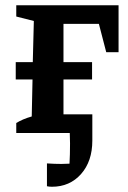

<svg xmlns="http://www.w3.org/2000/svg" viewBox="-20 -507 487 732"><path d="M42 0V-38Q66 -53 101 -63L104 -204H40V-270H105L109 -427L42 -444V-487H432V-308H385L357 -416H222V-270H331V-204H222V-71H332V29Q332 108 289 156.5Q246 205 178 205Q167 205 159 203V116Q174 117 187.5 117.5Q201 118 214 118Q229 118 245 117Q247 84 247 40Q247 20 246 0Z"/></svg>

Font: Piazzolla SemiBold
Style: Regular
Weight: 600
Designer: Juan Pablo del Peral
Foundry: Huerta Tipografica
Version: Version 1.330